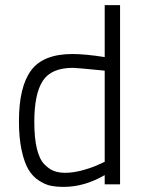

<svg xmlns="http://www.w3.org/2000/svg" viewBox="-20 -720 581 750"><path d="M449 -700V0H389V-36Q310 10 229 10Q200 10 178 5.5Q156 1 131.5 -15Q107 -31 91 -58Q75 -85 64.5 -133Q54 -181 54 -246Q54 -381 101.5 -445Q149 -509 263 -509Q313 -509 389 -497V-700ZM235 -45Q268 -45 306.5 -56Q345 -67 367 -78L389 -88V-444Q279 -455 265 -455Q180 -455 147 -404Q114 -353 114 -244Q114 -181 124 -139.5Q134 -98 153 -78.5Q172 -59 191 -52Q210 -45 235 -45Z"/></svg>

Font: TypoPRO Titillium Text
Style: 250 wt
Weight: 300
Designer: Accademia di Belle Arti di Urbino and others
Foundry: Accademia di Belle Arti di Urbino and others.
Version: Version 25.000